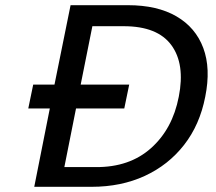

<svg xmlns="http://www.w3.org/2000/svg" viewBox="-20 -720 831 740"><path d="M108 -394H190L252 -700H473Q586 -700 660 -657Q734 -614 763.5 -535Q793 -456 771 -347Q750 -239 689.5 -161.5Q629 -84 538 -42Q447 0 333 0H112L172 -302H89ZM228 -76H349Q479 -75 562 -149Q645 -223 669 -347Q694 -473 640.5 -546Q587 -619 457 -619H336L291 -394H478L459 -302H273Z"/></svg>

Font: Albert Sans Medium
Style: Italic
Weight: 500
Italic angle: -11.25°
Designer: Andreas Rasmussen
Foundry: a.Foundry
Version: Version 1.025